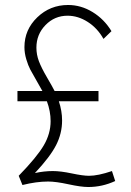

<svg xmlns="http://www.w3.org/2000/svg" viewBox="-20 -735 527 770"><path d="M50 -329V-370H150Q143 -383 126.5 -411.5Q110 -440 101.5 -456Q93 -472 85.5 -497Q78 -522 78 -546Q78 -616 129.5 -665.5Q181 -715 253 -715Q305 -715 351.5 -686.5Q398 -658 427 -610L395 -579Q371 -622 332 -647Q293 -672 251 -672Q199 -672 162.5 -634.5Q126 -597 126 -544Q126 -516 136 -489.5Q146 -463 168.5 -424.5Q191 -386 199 -370H375V-329H216Q229 -290 229 -252Q229 -200 205 -153Q181 -106 120 -41Q157 -49 192 -49Q223 -49 268 -39.5Q313 -30 337 -30Q373 -30 429 -49L442 -9Q390 15 334 15Q305 15 254.5 4Q204 -7 173 -7Q126 -7 70 7L55 -30Q128 -105 155.5 -152Q183 -199 183 -249Q183 -289 168 -329Z"/></svg>

Font: Raleway
Style: Light
Weight: 300
Designer: Matt McInerney, Pablo Impallari, Rodrigo Fuenzalida
Foundry: Matt McInerney, Pablo Impallari, Rodrigo Fuenzalida
Version: Version 3.000